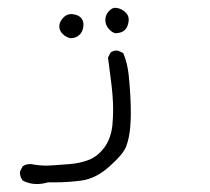

<svg xmlns="http://www.w3.org/2000/svg" viewBox="-20 -165 540 493"><path d="M310.5 -114.7Q310.5 -125 303.2 -132.3Q293 -142.6 280.3 -144.5Q278.3 -145 275.9 -145Q268.1 -145 260.3 -137.2Q250.5 -127.4 250.5 -113.8Q250.5 -100.1 259.8 -90.3Q268.6 -80.6 277.3 -79.6Q293 -80.6 300.5 -87.9Q308.1 -95.2 310.1 -109.4Q310.5 -111.8 310.5 -114.7ZM194.3 -102.1Q194.3 -112.8 187.3 -119.9Q180.2 -127 167.5 -128.4Q165.5 -128.9 162.1 -128.9Q158.7 -128.9 153.3 -127Q146 -124.5 139.2 -115.7Q132.3 -106.9 132.3 -96.7Q132.3 -86.4 140.9 -77.9Q149.4 -69.3 161.1 -66.9Q175.8 -66.9 184.6 -76.2Q191.9 -83 193.8 -95.7Q194.3 -99.1 194.3 -102.1ZM103.5 303.2Q111.3 303.2 122.1 303.2Q154.3 303.2 188 298.8Q226.1 293.9 261.2 262.2Q296.9 230.5 304.2 210.4Q312 189.5 314.5 160.6Q315.9 142.1 315.9 125.5Q315.9 80.6 310.5 28.3Q307.6 -2 296.4 -28.8L283.7 -34.7Q282.2 -35.2 279.3 -35.2Q270.5 -35.2 263.7 -29.8L257.3 -17.1Q260.3 8.8 264.2 36.1Q270.5 83 270.5 115.7Q270.5 135.3 268.6 156.7Q264.6 191.9 247.3 214.6Q230 237.3 207.3 245.8Q184.6 254.4 158.7 256.3Q110.4 260.3 99.6 260.3Q81.1 260.3 59.6 256.3Q58.6 256.3 57.6 256.3Q45.9 256.3 38.1 262.2L31.7 274.9Q31.2 276.4 31.2 277.8Q31.2 290 38.6 298.8Q55.7 307.6 74.7 307.6Q87.9 307.6 103.5 303.2Z"/></svg>

Font: NaikaiFont
Style: Light
Weight: 300
Version: Version 1.89